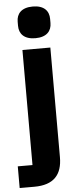

<svg xmlns="http://www.w3.org/2000/svg" viewBox="-71 -782 420 1014"><g transform="rotate(-5 138.5 -274.5)"><path d="M69 85H-9V200H69C172 200 217 149 217 56V-525H69ZM143 -581C203 -581 229 -612 229 -654V-676C229 -718 203 -749 143 -749C83 -749 57 -718 57 -676V-654C57 -612 83 -581 143 -581Z"/></g></svg>

Font: LVC Sans
Style: Bold
Weight: 700
Designer: Mike Abbink, Paul van der Laan, Pieter van Rosmalen
Foundry: Bold Monday
Version: Version 3.0